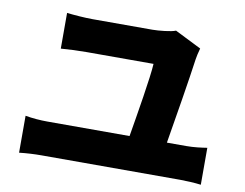

<svg xmlns="http://www.w3.org/2000/svg" viewBox="-76 -821 1151 901"><g transform="rotate(10 500.0 -370.0)"><path d="M742 -191C761 -303 795 -511 807 -600C808 -608 814 -637 819 -653L693 -716C673 -707 612 -701 583 -701H297C263 -701 209 -705 175 -709V-539C213 -542 256 -544 298 -544H616C613 -482 582 -298 564 -191H172C139 -191 100 -194 67 -200V-24C102 -28 140 -30 172 -30H834C859 -30 904 -28 933 -24V-200C907 -196 872 -191 834 -191Z"/></g></svg>

Font: Noto Sans CJK Black
Style: Bold
Weight: 900
Designer: Ryoko NISHIZUKA (kana & ideographs); Paul D. Hunt (Latin, Greek & Cyrillic); Wenlong ZHANG (bopomofo); Sandoll Communica
Foundry: Adobe Systems Incorporated
Version: Version 1.000;PS 1;hotconv 1.0.78;makeotf.lib2.5.61930